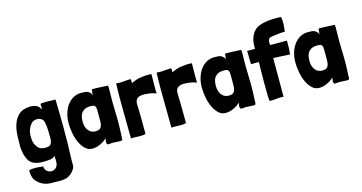

<svg xmlns="http://www.w3.org/2000/svg" viewBox="-88 -1087 3183 1687"><g transform="rotate(-15 1503.0 -244.0)"><path d="M137 -276Q141 -299 151.5 -319.5Q162 -340 177 -357Q189 -367 204.5 -371.5Q220 -376 236 -374Q252 -372 265.5 -363.5Q279 -355 285 -340Q295 -302 296.5 -260.5Q298 -219 298 -179Q297 -170 295.5 -160.5Q294 -151 291 -142.5Q288 -134 283 -127.5Q278 -121 269 -118Q243 -110 213 -114.5Q183 -119 165 -141Q135 -177 135 -228V-237Q135 -247 135 -256.5Q135 -266 137 -276ZM419 130Q429 114 428 90.5Q427 67 428 43Q434 -101 433.5 -237.5Q433 -374 429 -499Q395 -499 361 -500.5Q327 -502 294 -498Q291 -493 291.5 -484.5Q292 -476 292.5 -467.5Q293 -459 292.5 -453.5Q292 -448 288 -450Q276 -478 248.5 -488.5Q221 -499 189 -497Q125 -493 91 -460.5Q57 -428 41.5 -380.5Q26 -333 24 -279Q22 -225 22 -178Q24 -147 30 -117.5Q36 -88 50 -61Q59 -42 73 -30Q87 -18 104.5 -11Q122 -4 141.5 -1Q161 2 180 2Q194 1 210 1Q226 1 241.5 -1Q257 -3 270.5 -8Q284 -13 294 -24Q292 -6 294 11Q295 19 294 29.5Q293 40 292 50Q286 78 266.5 90Q247 102 226.5 100Q206 98 189.5 82.5Q173 67 173 41Q161 39 143.5 37.5Q126 36 107.5 35.5Q89 35 72 36.5Q55 38 45 42Q44 50 44.5 61Q45 72 47.5 84Q50 96 53.5 107.5Q57 119 61 126Q84 160 121 180Q158 200 205 200Q246 200 272 201Q298 202 308 200Q320 199 334 196Q348 193 362 185.5Q376 178 390.5 165Q405 152 419 130Z M808 -503Q805 -503 797 -503Q789 -503 781 -503.5Q773 -504 766.5 -503.5Q760 -503 760 -502Q760 -490 757.5 -478.5Q755 -467 756 -451Q749 -468 739 -477.5Q729 -487 716 -491.5Q703 -496 687.5 -496.5Q672 -497 654 -497Q619 -496 588 -478.5Q557 -461 534.5 -430.5Q512 -400 499 -358Q486 -316 486 -266Q486 -226 494.5 -179Q503 -132 521 -92Q539 -52 566.5 -25Q594 2 633 2Q668 2 704.5 -15Q741 -32 765 -56Q765 -46 763 -39Q761 -32 761 -21Q761 -13 763.5 -7Q766 -1 773 1Q784 1 794.5 -0.5Q805 -2 816 -2Q832 -2 848.5 -0.5Q865 1 881 1H893Q905 -1 905.5 -14Q906 -27 906 -40Q913 -147 909 -251.5Q905 -356 908 -464V-474Q908 -480 907.5 -486Q907 -492 906 -498Q874 -500 849.5 -501Q825 -502 808 -503ZM708 -363Q729 -363 739.5 -360Q750 -357 754.5 -346Q759 -335 759.5 -314.5Q760 -294 760 -259Q760 -231 759.5 -208.5Q759 -186 753.5 -170.5Q748 -155 735.5 -146.5Q723 -138 698 -138Q656 -138 632.5 -169.5Q609 -201 609 -246Q609 -259 610 -272.5Q611 -286 615 -299Q620 -324 643.5 -343.5Q667 -363 708 -363Z M1115 -499Q1115 -501 1106.5 -501.5Q1098 -502 1086.5 -501Q1075 -500 1064.5 -499Q1054 -498 1050 -498Q1038 -497 1030 -496.5Q1022 -496 1015 -496Q1008 -496 1000 -496.5Q992 -497 980 -498Q976 -366 978.5 -243Q981 -120 981 3Q1005 1 1022.5 2Q1040 3 1055 3.5Q1070 4 1084 3Q1098 2 1115 -3V-7Q1115 -44 1114.5 -76.5Q1114 -109 1114 -140.5Q1114 -172 1113 -203Q1112 -234 1111 -269Q1110 -297 1119 -312Q1128 -327 1144.5 -334Q1161 -341 1183.5 -341Q1206 -341 1233 -338Q1234 -338 1246.5 -336Q1259 -334 1271 -331Q1276 -329 1281.5 -327.5Q1287 -326 1292 -324L1301 -321Q1300 -336 1300 -353Q1300 -370 1300 -390.5Q1300 -411 1300.5 -437Q1301 -463 1301 -497Q1301 -498 1286.5 -498.5Q1272 -499 1251 -498Q1230 -497 1206 -493.5Q1182 -490 1163 -484Q1149 -479 1134.5 -473Q1120 -467 1116 -465Q1116 -472 1115.5 -475Q1115 -478 1115 -480.5Q1115 -483 1115 -487Q1115 -491 1115 -499Z M1483 -499Q1483 -501 1474.5 -501.5Q1466 -502 1454.5 -501Q1443 -500 1432.5 -499Q1422 -498 1418 -498Q1406 -497 1398 -496.5Q1390 -496 1383 -496Q1376 -496 1368 -496.5Q1360 -497 1348 -498Q1344 -366 1346.5 -243Q1349 -120 1349 3Q1373 1 1390.5 2Q1408 3 1423 3.5Q1438 4 1452 3Q1466 2 1483 -3V-7Q1483 -44 1482.5 -76.5Q1482 -109 1482 -140.5Q1482 -172 1481 -203Q1480 -234 1479 -269Q1478 -297 1487 -312Q1496 -327 1512.5 -334Q1529 -341 1551.5 -341Q1574 -341 1601 -338Q1602 -338 1614.5 -336Q1627 -334 1639 -331Q1644 -329 1649.5 -327.5Q1655 -326 1660 -324L1669 -321Q1668 -336 1668 -353Q1668 -370 1668 -390.5Q1668 -411 1668.5 -437Q1669 -463 1669 -497Q1669 -498 1654.5 -498.5Q1640 -499 1619 -498Q1598 -497 1574 -493.5Q1550 -490 1531 -484Q1517 -479 1502.5 -473Q1488 -467 1484 -465Q1484 -472 1483.5 -475Q1483 -478 1483 -480.5Q1483 -483 1483 -487Q1483 -491 1483 -499Z M2020 -503Q2017 -503 2009 -503Q2001 -503 1993 -503.5Q1985 -504 1978.5 -503.5Q1972 -503 1972 -502Q1972 -490 1969.5 -478.5Q1967 -467 1968 -451Q1961 -468 1951 -477.5Q1941 -487 1928 -491.5Q1915 -496 1899.5 -496.5Q1884 -497 1866 -497Q1831 -496 1800 -478.5Q1769 -461 1746.5 -430.5Q1724 -400 1711 -358Q1698 -316 1698 -266Q1698 -226 1706.5 -179Q1715 -132 1733 -92Q1751 -52 1778.5 -25Q1806 2 1845 2Q1880 2 1916.5 -15Q1953 -32 1977 -56Q1977 -46 1975 -39Q1973 -32 1973 -21Q1973 -13 1975.5 -7Q1978 -1 1985 1Q1996 1 2006.5 -0.5Q2017 -2 2028 -2Q2044 -2 2060.5 -0.5Q2077 1 2093 1H2105Q2117 -1 2117.5 -14Q2118 -27 2118 -40Q2125 -147 2121 -251.5Q2117 -356 2120 -464V-474Q2120 -480 2119.5 -486Q2119 -492 2118 -498Q2086 -500 2061.5 -501Q2037 -502 2020 -503ZM1920 -363Q1941 -363 1951.5 -360Q1962 -357 1966.5 -346Q1971 -335 1971.5 -314.5Q1972 -294 1972 -259Q1972 -231 1971.5 -208.5Q1971 -186 1965.5 -170.5Q1960 -155 1947.5 -146.5Q1935 -138 1910 -138Q1868 -138 1844.5 -169.5Q1821 -201 1821 -246Q1821 -259 1822 -272.5Q1823 -286 1827 -299Q1832 -324 1855.5 -343.5Q1879 -363 1920 -363Z M2371 -356Q2402 -355 2436.5 -353Q2471 -351 2522 -348Q2524 -367 2525 -378Q2526 -389 2526.5 -396Q2527 -403 2527 -409.5Q2527 -416 2527 -427Q2528 -441 2527 -451.5Q2526 -462 2528 -473H2375Q2370 -498 2375.5 -517.5Q2381 -537 2404 -541Q2418 -543 2435 -545.5Q2452 -548 2469 -550Q2486 -552 2501.5 -553Q2517 -554 2529 -553Q2531 -567 2533 -584Q2535 -601 2536 -619Q2537 -637 2535.5 -655Q2534 -673 2529 -688Q2482 -690 2432.5 -686.5Q2383 -683 2341 -669Q2307 -658 2286 -635.5Q2265 -613 2253.5 -585.5Q2242 -558 2239 -529Q2236 -500 2238 -475Q2222 -476 2204.5 -476Q2187 -476 2166 -476L2169 -354Q2189 -355 2206.5 -355Q2224 -355 2240 -355Q2240 -340 2239.5 -312Q2239 -284 2238.5 -248.5Q2238 -213 2238 -175Q2238 -137 2238.5 -102.5Q2239 -68 2239.5 -40.5Q2240 -13 2242 -1Q2255 1 2270.5 0Q2286 -1 2303 -2.5Q2320 -4 2337 -5Q2354 -6 2371 -4V-138Z M2871 -503Q2868 -503 2860 -503Q2852 -503 2844 -503.5Q2836 -504 2829.5 -503.5Q2823 -503 2823 -502Q2823 -490 2820.5 -478.5Q2818 -467 2819 -451Q2812 -468 2802 -477.5Q2792 -487 2779 -491.5Q2766 -496 2750.5 -496.5Q2735 -497 2717 -497Q2682 -496 2651 -478.5Q2620 -461 2597.5 -430.5Q2575 -400 2562 -358Q2549 -316 2549 -266Q2549 -226 2557.5 -179Q2566 -132 2584 -92Q2602 -52 2629.5 -25Q2657 2 2696 2Q2731 2 2767.5 -15Q2804 -32 2828 -56Q2828 -46 2826 -39Q2824 -32 2824 -21Q2824 -13 2826.5 -7Q2829 -1 2836 1Q2847 1 2857.5 -0.5Q2868 -2 2879 -2Q2895 -2 2911.5 -0.5Q2928 1 2944 1H2956Q2968 -1 2968.5 -14Q2969 -27 2969 -40Q2976 -147 2972 -251.5Q2968 -356 2971 -464V-474Q2971 -480 2970.5 -486Q2970 -492 2969 -498Q2937 -500 2912.5 -501Q2888 -502 2871 -503ZM2771 -363Q2792 -363 2802.5 -360Q2813 -357 2817.5 -346Q2822 -335 2822.5 -314.5Q2823 -294 2823 -259Q2823 -231 2822.5 -208.5Q2822 -186 2816.5 -170.5Q2811 -155 2798.5 -146.5Q2786 -138 2761 -138Q2719 -138 2695.5 -169.5Q2672 -201 2672 -246Q2672 -259 2673 -272.5Q2674 -286 2678 -299Q2683 -324 2706.5 -343.5Q2730 -363 2771 -363Z"/></g></svg>

Font: Londrina Solid
Style: Regular
Weight: 400
Designer: Marcelo Magalhaes
Foundry: Marcelo Magalhães
Version: Version 1.002